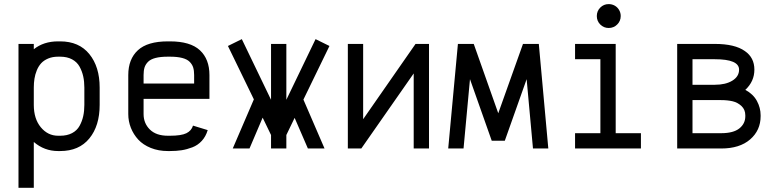

<svg xmlns="http://www.w3.org/2000/svg" viewBox="-20 -710 3714 918"><path d="M141.6 188H68.4V-500H141.6V-474.6Q188.5 -512.2 257.8 -512.2H267.6Q357.9 -512.2 407.2 -451.4Q456.5 -390.6 456.5 -291.5V-208.5Q456.5 -108.4 407.2 -48.1Q357.9 12.2 267.6 12.2H257.8Q191.9 12.2 141.6 -31.2ZM141.6 -208.5Q141.6 -142.1 175 -101.6Q208.5 -61 257.8 -61H267.6Q300.8 -61 324.5 -73.5Q348.1 -85.9 360.4 -108.2Q372.6 -130.4 377.9 -154.8Q383.3 -179.2 383.3 -208.5V-291.5Q383.3 -320.3 377.9 -344.7Q372.6 -369.1 360.4 -391.4Q348.1 -413.6 324.5 -426.3Q300.8 -439 267.6 -439H257.8Q231 -439 210.2 -430.2Q189.5 -421.4 176.8 -407.5Q164.1 -393.6 156 -373.8Q147.9 -354 144.8 -334Q141.6 -314 141.6 -291.5Z M908.2 -310.5V-351.1Q908.2 -372.6 903.6 -387.5Q898.9 -402.3 886.7 -414.6Q874.5 -426.8 851.1 -432.9Q827.6 -439 792.5 -439H782.7Q747.1 -439 723.6 -432.9Q700.2 -426.8 688 -414.6Q675.8 -402.3 671.1 -387.5Q666.5 -372.6 666.5 -351.1V-310.5ZM666.5 -237.3V-164.6Q666.5 -120.6 696.5 -90.8Q726.6 -61 782.7 -61H792.5Q846.7 -61 871.1 -73Q895.5 -85 902.8 -109.4L973.1 -87.9Q963.9 -57.1 944.8 -36.4Q925.8 -15.6 899.7 -5.6Q873.5 4.4 848.4 8.3Q823.2 12.2 792.5 12.2H782.7Q737.8 12.2 700.9 -2.7Q664.1 -17.6 641.1 -42.5Q618.2 -67.4 605.7 -98.9Q593.3 -130.4 593.3 -164.6V-351.1Q593.3 -427.2 639.2 -469.7Q685.1 -512.2 782.7 -512.2H792.5Q890.1 -512.2 935.8 -469.7Q981.4 -427.2 981.4 -351.1V-237.3Z M1275.9 -232.9V-500H1349.1V-232.9L1488.8 -522.9L1555.2 -490.2L1430.7 -233.9L1531.7 0H1452.1L1388.7 -146.5L1349.1 -64.5V0H1275.9V-64.5L1235.8 -147.5L1172.9 0H1092.8L1193.8 -234.9L1069.8 -490.2L1136.2 -522.9Z M1643.1 0V-500H1716.3V-140.1L1966.8 -500H2031.2V0H1958V-358.9L1707.5 0Z M2196.3 0H2123L2169.4 -500H2245.1L2362.3 -168.5L2480.5 -500H2556.2L2601.6 0H2528.3L2498 -331.5L2393.6 -37.1H2331.1L2227.1 -331.5Z M2890.1 -690.4Q2906.2 -690.4 2919.4 -682.9Q2932.6 -675.3 2940.2 -662.1Q2947.8 -648.9 2947.8 -633.3Q2947.8 -609.4 2930.9 -592.8Q2914.1 -576.2 2890.4 -576.2Q2866.7 -576.2 2850.1 -592.8Q2833.5 -609.4 2833.5 -633.3Q2833.5 -657.2 2850.1 -673.8Q2866.7 -690.4 2890.1 -690.4ZM2729.5 -500H2923.8V-73.2H3044.4V0H2729.5V-73.2H2850.6V-426.8H2729.5Z M3513.7 -377Q3513.7 -426.8 3397.9 -426.8H3291V-304.7H3397.9Q3449.7 -304.7 3481.7 -324.5Q3513.7 -344.2 3513.7 -377ZM3291 -73.2H3428.2Q3486.3 -73.2 3514.9 -95.9Q3543.5 -118.7 3543.5 -154.3V-158.7Q3543.5 -186 3525.1 -203.1Q3506.8 -220.2 3482.7 -225.8Q3458.5 -231.4 3427.7 -231.4H3291ZM3217.8 0V-500H3397.9Q3493.7 -500 3541.5 -465.8Q3586.9 -434.6 3586.9 -377Q3586.9 -320.8 3543.5 -280.3Q3581.1 -260.3 3598.9 -227.5Q3616.7 -194.8 3616.7 -158.7V-154.3Q3616.7 -86.9 3566.7 -43.5Q3516.6 0 3428.2 0Z"/></svg>

Font: Anka/Coder Condensed
Style: Regular
Weight: 400
Width: 4
Monospace: yes
Version: Version 1.100